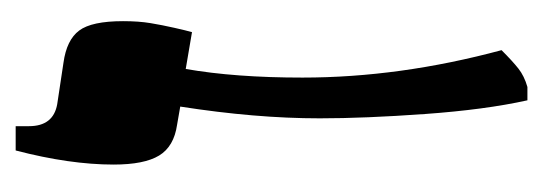

<svg xmlns="http://www.w3.org/2000/svg" viewBox="-244 -443 693 245"><g transform="rotate(-90 102.5 -320.5)"><path d="M137 -430Q126 -367 126 -281Q126 -157 161 -27Q147 -13 137.5 -5.5Q128 2 114 6H97Q85 -48 79.5 -125Q74 -202 74 -259Q74 -341 89 -437L66 -441Q38 -445 26.5 -464Q15 -483 15 -522Q15 -578 33 -647H64V-630Q64 -599 92 -594L145 -586Q174 -582 186 -566Q198 -550 198 -510Q198 -490 195.5 -475Q193 -460 189.5 -444.5Q186 -429 184 -422Z"/></g></svg>

Font: Noto Serif Hebrew CondExtraBold
Style: Regular
Weight: 800
Width: 3
Designer: Monotype Design Team
Foundry: Monotype Imaging Inc.
Version: Version 1.000